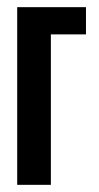

<svg xmlns="http://www.w3.org/2000/svg" viewBox="-20 -516 277 536"><path d="M220 -496V-420H122V0H28V-496Z"/></svg>

Font: Osterbar
Style: Regular
Weight: 500
Width: 3
Designer: Peter Wiegel, Basierend auf Erbar schmal-halbfette Grotesk v. Jacob Erbar
Foundry: Peter Wiegel
Version: Version 1.0